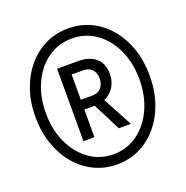

<svg xmlns="http://www.w3.org/2000/svg" viewBox="-131 -849 946 976"><g transform="rotate(-20 342.5 -360.5)"><path d="M257.8 -311.5V-364.3H338.9Q370.6 -364.3 387.5 -384.3Q404.3 -404.3 404.3 -433.6Q404.3 -465.8 386.7 -483.4Q369.1 -501 338.9 -501H257.8V-553.7H334Q392.6 -553.7 426.8 -523.9Q460.9 -494.1 460.9 -438.5Q460.9 -382.8 425.3 -347.2Q389.6 -311.5 330.1 -311.5ZM217.8 -162.1V-553.7H277.3V-162.1ZM409.2 -162.1 331.1 -316.4 372.1 -353.5 474.6 -162.1ZM339.8 7.8Q273.4 7.8 216.8 -19.5Q160.2 -46.9 118.4 -96.7Q76.7 -146.5 53.5 -213.6Q30.3 -280.8 30.3 -360.4Q30.3 -439.9 53.5 -506.8Q76.7 -573.7 118.4 -623.3Q160.2 -672.9 216.8 -700.2Q273.4 -727.5 339.8 -727.5Q406.7 -727.5 462.9 -700.2Q519 -672.9 560.8 -623.3Q602.5 -573.7 625.5 -506.8Q648.4 -439.9 648.4 -360.4Q648.4 -280.8 625.5 -213.6Q602.5 -146.5 560.8 -96.7Q519 -46.9 462.9 -19.5Q406.7 7.8 339.8 7.8ZM339.8 -46.9Q412.6 -46.9 469.7 -87.9Q526.9 -128.9 559.8 -199.7Q592.8 -270.5 592.8 -360.4Q592.8 -451.2 559.8 -521.7Q526.9 -592.3 469.7 -632.6Q412.6 -672.9 339.8 -672.9Q267.1 -672.9 210 -632.6Q152.8 -592.3 119.9 -521.7Q86.9 -451.2 86.9 -360.4Q86.9 -270.5 119.9 -199.7Q152.8 -128.9 210 -87.9Q267.1 -46.9 339.8 -46.9Z"/></g></svg>

Font: Reddit Sans Condensed
Style: Regular
Weight: 400
Designer: Stephen Hutchings
Foundry: Reddit
Version: Version 1.014